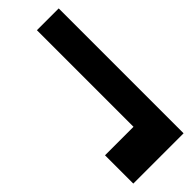

<svg xmlns="http://www.w3.org/2000/svg" viewBox="-34 -642 648 648"><g transform="rotate(45 290.0 -318.0)"><path d="M453 -198V-334H-8V-438H588V-198Z"/></g></svg>

Font: DM Sans 11pt
Style: Bold
Weight: 700
Version: Version 4.004;gftools[0.9.30]